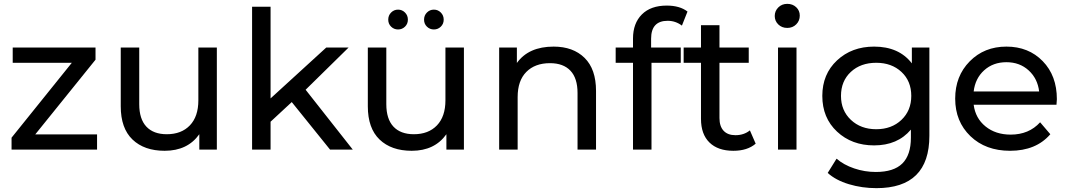

<svg xmlns="http://www.w3.org/2000/svg" viewBox="-20 -777 5550 997"><path d="M476 -467 163 -79H484V0H40V-62L353 -451H46V-530H476Z M1010 -256V-530H1106V0H1015V-80Q954 6 835 6Q729 6 668 -52.5Q607 -111 607 -225V-530H703V-236Q703 -159 740 -119.5Q777 -80 846 -80Q922 -80 966 -126Q1010 -172 1010 -256Z M1812 0H1694L1495 -247L1385 -145V0H1289V-742H1385V-266L1674 -530H1790L1567 -311Z M2083 -638.5Q2068 -624 2047 -624Q2026 -624 2011 -638.5Q1996 -653 1996 -675Q1996 -697 2011 -712Q2026 -727 2047 -727Q2068 -727 2083 -712Q2098 -697 2098 -675Q2098 -653 2083 -638.5ZM2269 -638.5Q2254 -624 2233 -624Q2212 -624 2197 -638.5Q2182 -653 2182 -675Q2182 -697 2197 -712Q2212 -727 2233 -727Q2254 -727 2269 -712Q2284 -697 2284 -675Q2284 -653 2269 -638.5ZM2293 -256V-530H2389V0H2298V-80Q2237 6 2118 6Q2012 6 1951 -52.5Q1890 -111 1890 -225V-530H1986V-236Q1986 -159 2023 -119.5Q2060 -80 2129 -80Q2205 -80 2249 -126Q2293 -172 2293 -256Z M2855 -535Q2956 -535 3015.5 -476.5Q3075 -418 3075 -305V0H2979V-294Q2979 -371 2942 -410Q2905 -449 2836 -449Q2758 -449 2713 -403.5Q2668 -358 2668 -273V0H2572V-530H2664V-450Q2725 -535 2855 -535Z M3447 -669Q3361 -669 3361 -576V-530H3515V-451H3363V0H3267V-451H3177V-530H3267V-577Q3267 -656 3313 -702Q3359 -748 3442 -748Q3510 -748 3550 -717L3521 -644Q3488 -669 3447 -669Z M3874 -100 3904 -31Q3861 6 3788 6Q3708 6 3664 -37Q3620 -80 3620 -160V-451H3530V-530H3620V-646H3716V-530H3868V-451H3716V-164Q3716 -121 3737.5 -98Q3759 -75 3799 -75Q3843 -75 3874 -100Z M4133 -696Q4133 -669 4114.5 -650.5Q4096 -632 4068 -632Q4040 -632 4021.5 -650Q4003 -668 4003 -694Q4003 -720 4021.5 -738.5Q4040 -757 4068 -757Q4096 -757 4114.5 -739.5Q4133 -722 4133 -696ZM4116 0H4020V-530H4116Z M4715 -448V-530H4806V-72Q4806 200 4531 200Q4456 200 4388 179.5Q4320 159 4278 121L4324 47Q4361 79 4415.5 97.5Q4470 116 4528 116Q4621 116 4665.5 72Q4710 28 4710 -62V-104Q4641 -22 4519 -22Q4403 -22 4326.5 -93.5Q4250 -165 4250 -279Q4250 -392 4326.5 -463.5Q4403 -535 4519 -535Q4648 -535 4715 -448ZM4712 -279Q4712 -356 4661 -403.5Q4610 -451 4530 -451Q4449 -451 4398 -403.5Q4347 -356 4347 -279Q4347 -203 4398.5 -154.5Q4450 -106 4530 -106Q4610 -106 4661 -154.5Q4712 -203 4712 -279Z M5468 -262Q5468 -251 5466 -233H5036Q5045 -163 5097.5 -120.5Q5150 -78 5228 -78Q5323 -78 5381 -142L5434 -80Q5360 6 5225 6Q5098 6 5019 -70Q4940 -146 4940 -265Q4940 -382 5015.5 -458.5Q5091 -535 5206 -535Q5321 -535 5394.5 -459.5Q5468 -384 5468 -262ZM5036 -302H5376Q5368 -369 5321.5 -411.5Q5275 -454 5206 -454Q5137 -454 5090.5 -412Q5044 -370 5036 -302Z"/></svg>

Font: false
Style: Regular
Weight: 500
Designer: Julieta Ulanovsky
Foundry: Julieta Ulanovsky
Version: Version 7.222;hotconv 1.0.109;makeotfexe 2.5.65596